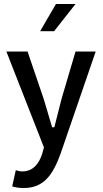

<svg xmlns="http://www.w3.org/2000/svg" viewBox="-20 -739 515 961"><path d="M41 194C57 199 75 202 99 202C200 202 246 135 285 25L459 -481H358L288 -244C277 -200 264 -151 253 -106L252 -102H241L240 -105C226 -151 212 -200 199 -243L118 -481H12L200 -1L191 31C175 81 145 119 91 119C80 119 69 116 59 113ZM260 -719 181 -583H251L358 -719Z"/></svg>

Font: Falling Sky
Style: Light
Weight: 400
Designer: Paul D. Hunt
Foundry: Adobe Systems Incorporated
Version: Version 1.02